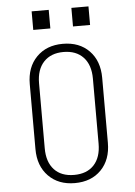

<svg xmlns="http://www.w3.org/2000/svg" viewBox="-61 -974 723 1030"><g transform="rotate(-5 300.0 -459.0)"><path d="M300 10Q212 10 158.5 -44.5Q105 -99 105 -190V-540Q105 -631 158.5 -685.5Q212 -740 300 -740Q389 -740 442 -685.5Q495 -631 495 -540V-190Q495 -99 442 -44.5Q389 10 300 10ZM300 -34Q369 -34 407 -75Q445 -116 445 -190V-540Q445 -614 406.5 -655Q368 -696 300 -696Q232 -696 193.5 -655Q155 -614 155 -540V-190Q155 -116 193 -75Q231 -34 300 -34ZM149 -928H241V-828H149ZM363 -928H455V-828H363Z"/></g></svg>

Font: Tiny Thin
Style: Regular
Weight: 100
Monospace: yes
Designer: Philipp Nurullin, Konstantin Bulenkov
Foundry: JetBrains
Version: Version 2.251; ttfautohint (v1.8.4.7-5d5b)